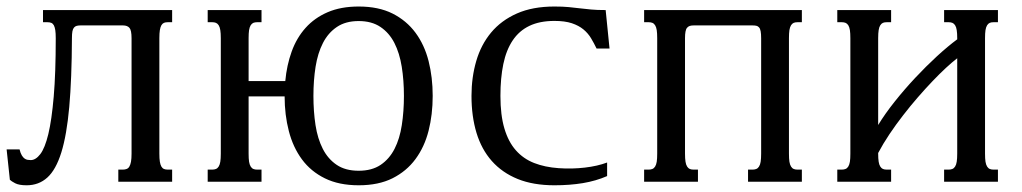

<svg xmlns="http://www.w3.org/2000/svg" viewBox="-20 -549 3088 580"><path d="M197.3 -433.6Q196.8 -310.5 189.2 -225.8Q181.6 -141.1 165.3 -88.6Q148.9 -36.1 123 -12.7Q97.2 10.7 60.5 10.7Q37.6 10.7 25.9 4.6Q14.2 -1.5 9.8 -5.9L0 -97.7H39.1Q42 -85.9 45.9 -79.6Q49.8 -73.2 54.2 -70.1Q58.6 -66.9 63.5 -66.2Q68.4 -65.4 72.8 -65.4Q87.9 -65.4 101.8 -83.5Q115.7 -101.6 126 -144Q136.2 -186.5 142.3 -257.3Q148.4 -328.1 148.4 -433.6Q148.4 -448.7 147 -458Q145.5 -467.3 142.6 -472.7Q139.6 -478 134.8 -480Q129.9 -481.9 123 -481.9H109.9V-518.6H500V-481.9H486.8Q480 -481.9 475.3 -480Q470.7 -478 467.5 -472.7Q464.4 -467.3 462.9 -458Q461.4 -448.7 461.4 -433.6V-85Q461.4 -69.8 462.9 -60.5Q464.4 -51.3 467.5 -45.9Q470.7 -40.5 475.3 -38.6Q480 -36.6 486.8 -36.6H500V0H337.4V-36.6H351.1Q357.4 -36.6 362.5 -38.6Q367.7 -40.5 370.8 -45.9Q374 -51.3 375.7 -60.5Q377.4 -69.8 377.4 -85V-433.6Q377.4 -457.5 371.1 -464.8Q364.7 -472.2 351.6 -472.2H223.1Q216.3 -472.2 211.7 -470.9Q207 -469.7 203.6 -465.8Q200.2 -461.9 198.7 -454.3Q197.3 -446.8 197.3 -433.6Z M731 -85Q731 -69.8 732.4 -60.5Q733.9 -51.3 737.3 -45.9Q740.7 -40.5 745.4 -38.6Q750 -36.6 756.8 -36.6H770V0H607.4V-36.6H621.1Q627.4 -36.6 632.3 -38.6Q637.2 -40.5 640.6 -45.9Q644 -51.3 645.5 -60.5Q647 -69.8 647 -85V-433.6Q647 -448.7 645.5 -458Q644 -467.3 640.6 -472.7Q637.2 -478 632.3 -480Q627.4 -481.9 621.1 -481.9H607.4V-518.6H770V-481.9H756.8Q750 -481.9 745.4 -480Q740.7 -478 737.3 -472.7Q733.9 -467.3 732.4 -458Q731 -448.7 731 -433.6V-304.2H841.8Q846.2 -352.1 861.1 -393.3Q876 -434.6 903.1 -464.8Q930.2 -495.1 970 -512.2Q1009.8 -529.3 1063.5 -529.3Q1123.5 -529.3 1165.8 -508.1Q1208 -486.8 1235.1 -450.2Q1262.2 -413.6 1274.7 -364.5Q1287.1 -315.4 1287.1 -259.3Q1287.1 -203.1 1274.7 -154.1Q1262.2 -105 1235.1 -68.4Q1208 -31.7 1165.8 -10.5Q1123.5 10.7 1063.5 10.7Q1003.9 10.7 961.4 -10.3Q918.9 -31.2 892.1 -67.6Q865.2 -104 852.5 -153.1Q839.8 -202.1 839.8 -257.8H731ZM926.8 -259.3Q926.8 -212.4 933.1 -171.1Q939.5 -129.9 955.1 -99.4Q970.7 -68.8 997.1 -51Q1023.4 -33.2 1063.5 -33.2Q1103.5 -33.2 1129.9 -51Q1156.2 -68.8 1171.9 -99.4Q1187.5 -129.9 1193.8 -171.1Q1200.2 -212.4 1200.2 -259.3Q1200.2 -306.2 1193.6 -347.4Q1187 -388.7 1171.4 -419.2Q1155.8 -449.7 1129.4 -467.5Q1103 -485.4 1063.5 -485.4Q1023.9 -485.4 997.6 -467.5Q971.2 -449.7 955.6 -419.2Q939.9 -388.7 933.3 -347.4Q926.8 -306.2 926.8 -259.3Z M1667.5 -41Q1687.5 -39.6 1707.5 -40Q1727.5 -40.5 1746.6 -42.7Q1765.6 -44.9 1782.7 -48.8Q1799.8 -52.7 1814 -58.1V-17.1Q1780.3 -2.4 1740.7 4.2Q1701.2 10.7 1654.8 10.7Q1590.8 10.7 1543.9 -8.3Q1497.1 -27.3 1465.8 -62.5Q1434.6 -97.7 1419.4 -147.7Q1404.3 -197.8 1404.3 -259.3Q1404.3 -315.4 1418.7 -364.7Q1433.1 -414.1 1463.6 -450.7Q1494.1 -487.3 1541.5 -508.3Q1588.9 -529.3 1654.8 -529.3Q1680.2 -529.3 1697.8 -527.6Q1715.3 -525.9 1731.4 -523.9Q1747.6 -522 1765.4 -520.3Q1783.2 -518.6 1809.6 -518.6L1821.3 -402.3H1782.2Q1774.4 -418.5 1765.4 -433.6Q1756.3 -448.7 1742.4 -460.2Q1728.5 -471.7 1707.5 -478.8Q1686.5 -485.8 1654.8 -485.8Q1610.4 -485.8 1579.3 -470.9Q1548.3 -456.1 1528.8 -427Q1509.3 -397.9 1500.5 -355.7Q1491.7 -313.5 1491.7 -259.3Q1491.7 -201.2 1503.7 -160.9Q1515.6 -120.6 1538.3 -95Q1561 -69.3 1593.5 -56.6Q1626 -43.9 1667.5 -41Z M2075.2 -472.2Q2068.4 -472.2 2063.7 -470.7Q2059.1 -469.2 2055.7 -465.3Q2052.2 -461.4 2050.8 -453.6Q2049.3 -445.8 2049.3 -433.6V-85Q2049.3 -69.8 2050.8 -60.5Q2052.2 -51.3 2055.7 -45.9Q2059.1 -40.5 2063.7 -38.6Q2068.4 -36.6 2075.2 -36.6H2088.4V0H1925.8V-36.6H1939.5Q1945.8 -36.6 1950.7 -38.6Q1955.6 -40.5 1959 -45.9Q1962.4 -51.3 1963.9 -60.5Q1965.3 -69.8 1965.3 -85V-433.6Q1965.3 -448.7 1963.9 -458Q1962.4 -467.3 1959 -472.7Q1955.6 -478 1950.7 -480Q1945.8 -481.9 1939.5 -481.9H1925.8V-518.6H2402.3V-481.9H2389.2Q2382.3 -481.9 2377.7 -480Q2373 -478 2369.6 -472.7Q2366.2 -467.3 2364.7 -458Q2363.3 -448.7 2363.3 -433.6V-85Q2363.3 -69.8 2364.7 -60.5Q2366.2 -51.3 2369.6 -45.9Q2373 -40.5 2377.7 -38.6Q2382.3 -36.6 2389.2 -36.6H2402.3V0H2239.7V-36.6H2253.4Q2259.8 -36.6 2264.6 -38.6Q2269.5 -40.5 2272.9 -45.9Q2276.4 -51.3 2277.8 -60.5Q2279.3 -69.8 2279.3 -85V-433.6Q2279.3 -446.8 2277.8 -454.6Q2276.4 -462.4 2272.9 -466.3Q2269.5 -470.2 2264.6 -471.2Q2259.8 -472.2 2253.4 -472.2Z M2632.8 -85Q2632.8 -69.8 2634.3 -60.5Q2635.7 -51.3 2639.2 -45.9Q2642.6 -40.5 2647.2 -38.6Q2651.9 -36.6 2658.7 -36.6H2671.9V0H2509.3V-36.6H2522.9Q2529.3 -36.6 2534.2 -38.6Q2539.1 -40.5 2542.5 -45.9Q2545.9 -51.3 2547.4 -60.5Q2548.8 -69.8 2548.8 -85V-433.6Q2548.8 -448.7 2547.4 -458Q2545.9 -467.3 2542.5 -472.7Q2539.1 -478 2534.2 -480Q2529.3 -481.9 2522.9 -481.9H2509.3V-518.6H2671.9V-481.9H2658.7Q2651.9 -481.9 2647.2 -480Q2642.6 -478 2639.2 -472.7Q2635.7 -467.3 2634.3 -458Q2632.8 -448.7 2632.8 -433.6V-171.4Q2653.3 -205.1 2682.6 -241.9Q2711.9 -278.8 2744.6 -313.7Q2777.3 -348.6 2810.5 -379.2Q2843.8 -409.7 2871.6 -430.2V-433.6Q2871.6 -448.7 2870.1 -458Q2868.7 -467.3 2865.2 -472.7Q2861.8 -478 2856.9 -480Q2852.1 -481.9 2845.7 -481.9H2832V-518.6H2994.6V-481.9H2981.4Q2974.6 -481.9 2970 -480Q2965.3 -478 2961.9 -472.7Q2958.5 -467.3 2957 -458Q2955.6 -448.7 2955.6 -433.6V-85Q2955.6 -69.8 2957 -60.5Q2958.5 -51.3 2961.9 -45.9Q2965.3 -40.5 2970 -38.6Q2974.6 -36.6 2981.4 -36.6H2994.6V0H2832V-36.6H2845.7Q2852.1 -36.6 2856.9 -38.6Q2861.8 -40.5 2865.2 -45.9Q2868.7 -51.3 2870.1 -60.5Q2871.6 -69.8 2871.6 -85V-373Q2856.9 -361.8 2837.6 -344Q2818.4 -326.2 2796.9 -303.7Q2775.4 -281.2 2752.7 -255.1Q2730 -229 2708.3 -200.9Q2686.5 -172.9 2667 -143.8Q2647.5 -114.7 2632.8 -86.9Z"/></svg>

Font: Arian AMU Serif
Style: Regular
Weight: 400
Designer: Ruben Hakobyan (Tarumian)
Foundry: Ruben Hakobyan (Tarumian)
Version: Version 1.002